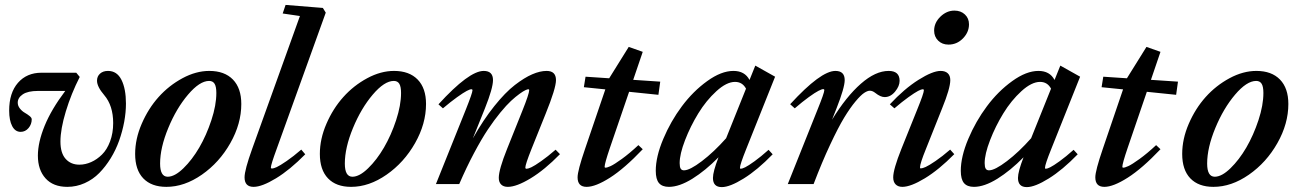

<svg xmlns="http://www.w3.org/2000/svg" viewBox="-20 -745 5246 777"><path d="M252.4 11.2Q195.3 11.2 164.3 -23.2Q133.3 -57.6 133.3 -115.2Q133.3 -168.9 160.6 -235.8Q188 -302.7 244.1 -377H133.8Q92.8 -377 72.3 -363.3Q51.8 -349.6 51.8 -329.6Q51.8 -316.9 60.5 -305.9Q69.3 -294.9 80.1 -288.8Q90.8 -282.7 99.6 -275.6Q108.4 -268.6 108.4 -262.2Q108.4 -242.2 95.5 -226.8Q82.5 -211.4 63.5 -211.4Q41.5 -211.4 29.3 -234.6Q17.1 -257.8 17.1 -297.4Q17.1 -369.1 52.7 -409.9Q88.4 -450.7 147.9 -450.7H288.6L302.7 -433.6Q268.1 -365.7 246.3 -293.9Q224.6 -222.2 224.6 -172.4Q224.6 -125.5 245.6 -102.1Q266.6 -78.6 301.3 -78.6Q325.2 -78.6 348.9 -89.1Q372.6 -99.6 392.8 -119.6Q413.1 -139.6 425.5 -172.9Q438 -206.1 438 -247.1Q438 -317.4 401.9 -359.9Q372.6 -394 372.6 -418.5Q372.6 -436 384.8 -447Q397 -458 417 -458Q453.6 -458 471.7 -421.6Q489.7 -385.3 489.7 -325.7Q489.7 -290.5 482.7 -252.2Q475.6 -213.9 462.2 -176Q448.7 -138.2 428 -104.5Q407.2 -70.8 381.8 -44.9Q356.4 -19 322.8 -3.9Q289.1 11.2 252.4 11.2Z M653.3 11.2Q592.8 11.2 559.8 -23.2Q526.9 -57.6 526.9 -122.1Q526.9 -182.6 553.5 -244.1Q580.1 -305.7 621.8 -352.3Q663.6 -398.9 718.5 -428.5Q773.4 -458 827.1 -458Q888.7 -458 922.6 -423.1Q956.5 -388.2 956.5 -324.2Q956.5 -244.1 912.1 -165.8Q867.7 -87.4 796.9 -38.1Q726.1 11.2 653.3 11.2ZM658.7 -29.8Q687 -29.8 722.2 -64Q757.3 -98.1 786.4 -147.9Q815.4 -197.8 835.4 -258.5Q855.5 -319.3 855.5 -368.7Q855.5 -394.5 848.4 -406Q841.3 -417.5 826.2 -417.5Q788.1 -417.5 741 -362.1Q693.8 -306.6 660.9 -226.8Q627.9 -147 627.9 -83Q627.9 -29.8 658.7 -29.8Z M1006.3 11.2Q969.7 11.2 969.7 -27.3Q969.7 -57.1 1000.5 -142.6L1193.8 -680.2L1124 -690.4L1135.7 -725.1L1286.6 -712.9L1298.3 -693.8L1099.6 -142.1Q1076.2 -78.6 1076.2 -66.9Q1076.2 -63 1081.1 -63Q1086.9 -63 1099.9 -68.8Q1112.8 -74.7 1139.9 -93.3Q1167 -111.8 1199.2 -139.6L1215.3 -120.6Q1153.3 -57.6 1096.7 -23.2Q1040 11.2 1006.3 11.2Z M1400.9 11.2Q1340.3 11.2 1307.4 -23.2Q1274.4 -57.6 1274.4 -122.1Q1274.4 -182.6 1301 -244.1Q1327.6 -305.7 1369.4 -352.3Q1411.1 -398.9 1466.1 -428.5Q1521 -458 1574.7 -458Q1636.2 -458 1670.2 -423.1Q1704.1 -388.2 1704.1 -324.2Q1704.1 -244.1 1659.7 -165.8Q1615.2 -87.4 1544.4 -38.1Q1473.6 11.2 1400.9 11.2ZM1406.2 -29.8Q1434.6 -29.8 1469.7 -64Q1504.9 -98.1 1533.9 -147.9Q1563 -197.8 1583 -258.5Q1603 -319.3 1603 -368.7Q1603 -394.5 1595.9 -406Q1588.9 -417.5 1573.7 -417.5Q1535.6 -417.5 1488.5 -362.1Q1441.4 -306.6 1408.4 -226.8Q1375.5 -147 1375.5 -83Q1375.5 -29.8 1406.2 -29.8Z M1744.1 0 1865.2 -301.8Q1892.1 -369.1 1892.1 -379.9Q1892.1 -383.8 1887.2 -383.8Q1881.8 -383.8 1868.7 -377Q1855.5 -370.1 1829.6 -351.6Q1803.7 -333 1772.5 -306.6L1754.4 -322.8Q1877.9 -458 1937.5 -458Q1975.1 -458 1975.1 -420.9Q1975.1 -388.2 1942.4 -306.2L1893.6 -185.1Q1936 -260.3 1980.5 -315.7Q2024.9 -371.1 2063.5 -400.9Q2102.1 -430.7 2133.8 -444.3Q2165.5 -458 2191.9 -458Q2230 -458 2230 -420.9Q2230 -387.7 2188 -284.2L2130.9 -142.1Q2106 -79.6 2106 -66.9Q2106 -62 2110.8 -62Q2117.2 -62 2130.4 -68.1Q2143.6 -74.2 2169.9 -92.8Q2196.3 -111.3 2228.5 -139.2L2246.1 -121.1Q2184.1 -57.6 2127.2 -23.2Q2070.3 11.2 2035.2 11.2Q2017.6 11.2 2008.1 1.7Q1998.5 -7.8 1998.5 -25.4Q1998.5 -58.6 2032.2 -142.6L2093.8 -296.4Q2121.6 -365.7 2121.6 -380.4Q2121.6 -383.8 2117.7 -383.8Q2114.7 -383.8 2106.4 -380.1Q2098.1 -376.5 2082.5 -365.2Q2066.9 -354 2048.3 -336.9Q2029.8 -319.8 2004.9 -289.6Q1980 -259.3 1954.3 -220.9Q1928.7 -182.6 1898.2 -125.2Q1867.7 -67.9 1838.4 0Z M2354 11.2Q2317.4 11.2 2317.4 -27.3Q2317.4 -54.2 2347.7 -142.6L2429.7 -383.3L2342.8 -392.1L2349.6 -434.6L2445.3 -428.2L2524.4 -555.2L2581.1 -535.2L2542.5 -421.9L2651.9 -414.6L2644.5 -361.3L2525.9 -373.5L2448.2 -146.5Q2426.8 -83.5 2426.8 -69.8Q2426.8 -66.4 2430.2 -66.4Q2437 -66.4 2451.4 -73Q2465.8 -79.6 2496.6 -101.8Q2527.3 -124 2563.5 -157.7L2581.1 -141.1Q2506.8 -63 2448.5 -25.9Q2390.1 11.2 2354 11.2Z M2687 11.2Q2659.7 11.2 2646.7 -4.2Q2633.8 -19.5 2633.8 -53.7Q2633.8 -110.8 2664.1 -182.6Q2694.3 -254.4 2739.5 -314.9Q2784.7 -375.5 2841.8 -416.7Q2898.9 -458 2948.2 -458Q2994.1 -458 3013.2 -421.4L3036.6 -479.5L3116.7 -434.6L2999.5 -141.1Q2974.6 -79.1 2974.6 -66.4Q2974.6 -62 2977.5 -62Q2983.4 -62 2995.8 -68.1Q3008.3 -74.2 3033.7 -92.5Q3059.1 -110.8 3090.3 -138.7L3106.9 -120.6Q3045.4 -57.1 2989.5 -22.5Q2933.6 12.2 2900.9 12.2Q2865.2 12.2 2865.2 -24.9Q2865.2 -50.3 2887.7 -108.4Q2835 -54.7 2782 -21.7Q2729 11.2 2687 11.2ZM2730.5 -85Q2730.5 -69.3 2734.6 -62.5Q2738.8 -55.7 2748 -55.7Q2771.5 -55.7 2820.3 -92.8Q2869.1 -129.9 2918.5 -185.5L2999 -386.2Q2984.4 -413.6 2954.6 -413.6Q2920.4 -413.6 2879.2 -376Q2837.9 -338.4 2805.9 -286.1Q2773.9 -233.9 2752.2 -177.5Q2730.5 -121.1 2730.5 -85Z M3168 0 3288.6 -301.8Q3315.9 -369.1 3315.9 -380.4Q3315.9 -384.3 3311 -384.3Q3305.7 -384.3 3292.2 -377.4Q3278.8 -370.6 3253.2 -352.1Q3227.5 -333.5 3196.3 -306.6L3177.7 -323.2Q3301.3 -458 3360.8 -458Q3398.4 -458 3398.4 -420.9Q3398.4 -390.6 3365.2 -306.2L3347.2 -260.7Q3404.8 -354.5 3463.9 -406.2Q3522.9 -458 3576.2 -458Q3620.6 -458 3620.6 -418Q3620.6 -396.5 3602.3 -374.3Q3584 -352.1 3560.1 -352.1Q3543.5 -352.1 3522.5 -368.7Q3511.2 -377.9 3500 -377.9Q3490.7 -377.9 3477.3 -369.1Q3463.9 -360.4 3442.1 -334.5Q3420.4 -308.6 3396.2 -268.8Q3372.1 -229 3339.4 -159.2Q3306.6 -89.4 3272.5 0Z M3818.4 -564.5Q3793 -564.5 3776.6 -580.6Q3760.3 -596.7 3760.3 -621.1Q3760.3 -652.8 3785.6 -677.5Q3811 -702.1 3842.3 -702.1Q3868.2 -702.1 3884.8 -686.5Q3901.4 -670.9 3901.4 -646.5Q3901.4 -614.7 3877 -589.6Q3852.5 -564.5 3818.4 -564.5ZM3631.8 11.2Q3614.3 11.2 3604.5 1.2Q3594.7 -8.8 3594.7 -27.3Q3594.7 -59.6 3627.9 -142.6L3691.9 -301.8Q3718.8 -367.7 3718.8 -379.9Q3718.8 -383.8 3713.9 -383.8Q3708.5 -383.8 3695.3 -377Q3682.1 -370.1 3656.5 -351.8Q3630.9 -333.5 3599.6 -306.6L3581.1 -322.8Q3639.6 -385.7 3697 -421.9Q3754.4 -458 3786.6 -458Q3805.2 -458 3815.4 -448.5Q3825.7 -439 3825.7 -420.9Q3825.7 -387.7 3792.5 -306.2L3727.1 -142.1Q3703.1 -83 3703.1 -67.4Q3703.1 -63.5 3706.5 -63.5Q3712.9 -63.5 3726.1 -69.3Q3739.3 -75.2 3766.1 -93.5Q3793 -111.8 3825.2 -139.6L3841.8 -121.1Q3779.8 -58.1 3722.7 -23.4Q3665.5 11.2 3631.8 11.2Z M3921.4 11.2Q3894 11.2 3881.1 -4.2Q3868.2 -19.5 3868.2 -53.7Q3868.2 -110.8 3898.4 -182.6Q3928.7 -254.4 3973.9 -314.9Q4019 -375.5 4076.2 -416.7Q4133.3 -458 4182.6 -458Q4228.5 -458 4247.6 -421.4L4271 -479.5L4351.1 -434.6L4233.9 -141.1Q4209 -79.1 4209 -66.4Q4209 -62 4211.9 -62Q4217.8 -62 4230.2 -68.1Q4242.7 -74.2 4268.1 -92.5Q4293.5 -110.8 4324.7 -138.7L4341.3 -120.6Q4279.8 -57.1 4223.9 -22.5Q4168 12.2 4135.3 12.2Q4099.6 12.2 4099.6 -24.9Q4099.6 -50.3 4122.1 -108.4Q4069.3 -54.7 4016.4 -21.7Q3963.4 11.2 3921.4 11.2ZM3964.8 -85Q3964.8 -69.3 3969 -62.5Q3973.1 -55.7 3982.4 -55.7Q4005.9 -55.7 4054.7 -92.8Q4103.5 -129.9 4152.8 -185.5L4233.4 -386.2Q4218.8 -413.6 4189 -413.6Q4154.8 -413.6 4113.5 -376Q4072.3 -338.4 4040.3 -286.1Q4008.3 -233.9 3986.6 -177.5Q3964.8 -121.1 3964.8 -85Z M4449.2 11.2Q4412.6 11.2 4412.6 -27.3Q4412.6 -54.2 4442.9 -142.6L4524.9 -383.3L4438 -392.1L4444.8 -434.6L4540.5 -428.2L4619.6 -555.2L4676.3 -535.2L4637.7 -421.9L4747.1 -414.6L4739.7 -361.3L4621.1 -373.5L4543.5 -146.5Q4522 -83.5 4522 -69.8Q4522 -66.4 4525.4 -66.4Q4532.2 -66.4 4546.6 -73Q4561 -79.6 4591.8 -101.8Q4622.6 -124 4658.7 -157.7L4676.3 -141.1Q4602.1 -63 4543.7 -25.9Q4485.4 11.2 4449.2 11.2Z M4890.6 11.2Q4830.1 11.2 4797.1 -23.2Q4764.2 -57.6 4764.2 -122.1Q4764.2 -182.6 4790.8 -244.1Q4817.4 -305.7 4859.1 -352.3Q4900.9 -398.9 4955.8 -428.5Q5010.7 -458 5064.5 -458Q5126 -458 5159.9 -423.1Q5193.8 -388.2 5193.8 -324.2Q5193.8 -244.1 5149.4 -165.8Q5105 -87.4 5034.2 -38.1Q4963.4 11.2 4890.6 11.2ZM4896 -29.8Q4924.3 -29.8 4959.5 -64Q4994.6 -98.1 5023.7 -147.9Q5052.7 -197.8 5072.8 -258.5Q5092.8 -319.3 5092.8 -368.7Q5092.8 -394.5 5085.7 -406Q5078.6 -417.5 5063.5 -417.5Q5025.4 -417.5 4978.3 -362.1Q4931.2 -306.6 4898.2 -226.8Q4865.2 -147 4865.2 -83Q4865.2 -29.8 4896 -29.8Z"/></svg>

Font: Elstob 8pt SemiBold
Style: Italic
Weight: 600
Italic angle: -20°
Designer: Peter S. Baker
Version: Version 1.015